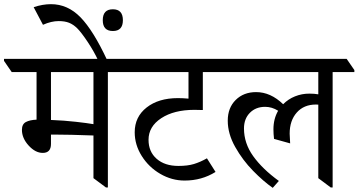

<svg xmlns="http://www.w3.org/2000/svg" viewBox="-62 -909 1748 936"><path d="M579.6 -557.6H463.9V4.9H454.6L393.6 -40.5V-248.5Q274.9 -252.9 205.1 -252.9H186.5V-207.5Q186.5 -163.6 146.5 -163.6Q110.4 -163.6 77.6 -199.5Q44.9 -235.4 44.9 -275.9Q44.9 -303.7 64 -314Q83 -324.2 116.2 -325.7V-557.6H-4.9L-42.5 -612.3V-622.1H542L579.6 -567.4ZM393.6 -557.6H186.5V-324.2Q250 -321.8 308.1 -315.2Q366.2 -308.6 393.6 -303.7Z M224.1 -806.2Q188 -806.2 147.5 -788.1L102.1 -874Q146 -888.7 186.5 -888.7Q268.1 -888.7 330.6 -824.5Q393.1 -760.3 460.9 -614.7H416.5Q395.5 -659.7 364.3 -706.3Q333 -752.9 314 -771.5Q294.9 -790 274.4 -798.1Q253.9 -806.2 224.1 -806.2ZM439 -810.5Q439 -863.8 488.3 -863.8Q537.1 -863.8 537.1 -810.5Q537.1 -757.8 488.3 -757.8Q439 -757.8 439 -810.5Z M662.1 -227.5Q662.1 -169.4 701.7 -134.8Q741.2 -100.1 808.1 -100.1Q852.5 -100.1 883.3 -109.4Q914.1 -118.7 946.8 -137.2L988.8 -70.8Q921.4 -28.8 837.9 -28.8Q775.4 -28.8 719.2 -61.5Q663.1 -94.2 628.9 -148.7Q594.7 -203.1 594.7 -264.2Q594.7 -339.4 652.8 -385Q710.9 -430.7 805.2 -430.7Q828.6 -430.7 856.9 -428.2V-557.6H542L504.4 -612.3V-622.1H996.1L1033.7 -567.4V-557.6H926.8V-372.6L885.7 -373.5Q786.1 -373.5 724.1 -332.8Q662.1 -292 662.1 -227.5Z M1665.5 -557.6H1559.6V4.9H1550.3L1489.7 -40.5V-398.9L1478 -399.4Q1419.4 -399.4 1384.8 -360.4Q1350.1 -321.3 1350.1 -257.3L1352.5 -210L1273.9 -231.9Q1271 -256.3 1271 -278.8Q1271 -329.6 1293.9 -369.1Q1263.7 -388.2 1230.5 -388.2Q1185.1 -388.2 1156.2 -359.1Q1127.4 -330.1 1127.4 -282.7Q1127.4 -210.4 1172.4 -147.7Q1217.3 -85 1297.4 -26.9L1267.6 6.8Q1222.2 -24.9 1171.6 -76.4Q1121.1 -127.9 1084.7 -192.4Q1048.3 -256.8 1048.3 -320.8Q1048.3 -383.3 1086.9 -421.6Q1125.5 -460 1186.5 -460Q1257.3 -460 1318.4 -400.9Q1342.8 -425.8 1376 -439.2Q1409.2 -452.6 1445.8 -452.6Q1470.2 -452.6 1489.7 -449.2V-557.6H996.1L958.5 -612.3V-622.1H1627.9L1665.5 -567.4Z"/></svg>

Font: Noto Serif Devanagari
Style: Regular
Weight: 400
Designer: Monotype Design Team
Foundry: Monotype Imaging Inc.
Version: Version 1.01